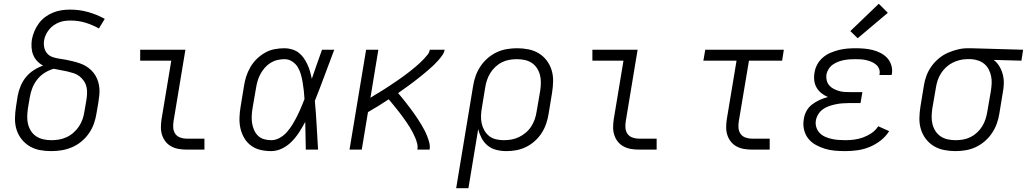

<svg xmlns="http://www.w3.org/2000/svg" viewBox="-20 -794 5450 1019"><path d="M252 8Q221 8 191.5 2.5Q162 -3 137 -18Q112 -33 94 -56Q76 -79 67.5 -107Q59 -135 59.5 -166Q60 -197 65 -228L74 -286Q79 -312 89.5 -337.5Q100 -363 117.5 -384.5Q135 -406 159 -421.5Q183 -437 209 -446Q191 -455 177.5 -469.5Q164 -484 156.5 -502Q149 -520 147.5 -541Q146 -562 149 -583Q153 -605 162 -627Q171 -649 185.5 -669Q200 -689 219.5 -703.5Q239 -718 261 -727Q283 -736 306 -739.5Q329 -743 352 -743Q402 -743 448 -730Q494 -717 536 -694L505 -643Q471 -662 433.5 -673.5Q396 -685 355 -685Q339 -685 323.5 -683Q308 -681 293 -675Q278 -669 264.5 -659.5Q251 -650 240.5 -637Q230 -624 223 -609Q216 -594 214 -579Q211 -560 215 -541.5Q219 -523 230.5 -510Q242 -497 259.5 -491Q277 -485 295.5 -482.5Q314 -480 332 -476.5Q350 -473 368 -468.5Q386 -464 403.5 -458Q421 -452 436 -443Q451 -434 464 -421.5Q477 -409 486 -394Q495 -379 500.5 -361.5Q506 -344 507.5 -325.5Q509 -307 507 -288Q505 -269 502 -250L492 -192Q488 -165 478.5 -138Q469 -111 452 -86.5Q435 -62 412 -43Q389 -24 362 -12.5Q335 -1 307.5 3.5Q280 8 252 8ZM252 -50Q273 -50 293.5 -53.5Q314 -57 333.5 -66Q353 -75 370 -90Q387 -105 399 -123Q411 -141 418 -161Q425 -181 428 -202L438 -260Q441 -278 442 -296.5Q443 -315 439 -332.5Q435 -350 425 -364.5Q415 -379 401.5 -389.5Q388 -400 371 -405.5Q354 -411 336.5 -415Q319 -419 301 -422Q283 -425 265 -429Q240 -422 217 -407.5Q194 -393 177.5 -372Q161 -351 151.5 -326.5Q142 -302 138 -277L128 -218Q125 -197 124.5 -175.5Q124 -154 129 -134.5Q134 -115 145 -98Q156 -81 173 -70Q190 -59 210.5 -54.5Q231 -50 252 -50Z M971 0Q949 0 928.5 -3.5Q908 -7 890 -16.5Q872 -26 859.5 -41.5Q847 -57 840.5 -76.5Q834 -96 834 -117Q834 -138 837 -159L889 -472H724V-530H964L901 -150Q898 -132 899.5 -114.5Q901 -97 910.5 -83.5Q920 -70 936.5 -64Q953 -58 971 -58H1065V0Z M1419 8Q1390 8 1362 1.5Q1334 -5 1312 -21.5Q1290 -38 1276 -62Q1262 -86 1256 -113Q1250 -140 1251 -169.5Q1252 -199 1257 -228L1275 -338Q1279 -364 1287 -389Q1295 -414 1309 -438Q1323 -462 1343 -481.5Q1363 -501 1387 -514.5Q1411 -528 1437.5 -533Q1464 -538 1490 -538Q1510 -538 1530 -532Q1550 -526 1565.5 -514Q1581 -502 1592 -486Q1603 -470 1611.5 -452Q1620 -434 1625.5 -414.5Q1631 -395 1635 -376Q1648 -414 1661.5 -452.5Q1675 -491 1689 -530H1754Q1728 -462 1703 -394Q1678 -326 1651 -259Q1657 -194 1660.5 -129.5Q1664 -65 1668 0H1603Q1602 -37 1601.5 -73.5Q1601 -110 1600 -147Q1585 -119 1568 -92.5Q1551 -66 1528.5 -43Q1506 -20 1477.5 -6Q1449 8 1419 8ZM1419 -50Q1443 -50 1465 -62.5Q1487 -75 1503.5 -94Q1520 -113 1533 -134.5Q1546 -156 1557 -178Q1568 -200 1577.5 -222.5Q1587 -245 1596 -268Q1595 -290 1592.5 -312Q1590 -334 1586.5 -355.5Q1583 -377 1577 -398.5Q1571 -420 1560 -438Q1549 -456 1530.5 -468Q1512 -480 1490 -480Q1471 -480 1452 -475.5Q1433 -471 1416 -460.5Q1399 -450 1385.5 -434.5Q1372 -419 1362.5 -401.5Q1353 -384 1347.5 -365.5Q1342 -347 1339 -328L1320 -218Q1317 -199 1316 -179Q1315 -159 1318 -140Q1321 -121 1328.5 -104Q1336 -87 1349 -74Q1362 -61 1380.5 -55.5Q1399 -50 1419 -50Z M1835 0 1923 -530H1988L1946 -275Q1958 -283 1970.5 -290.5Q1983 -298 1995.5 -305.5Q2008 -313 2020.5 -321Q2033 -329 2045 -337Q2057 -345 2069.5 -353.5Q2082 -362 2094 -370Q2106 -378 2118 -387Q2130 -396 2141.5 -404.5Q2153 -413 2164.5 -422.5Q2176 -432 2187.5 -441.5Q2199 -451 2209.5 -461Q2220 -471 2230 -481.5Q2240 -492 2249.5 -504Q2259 -516 2261 -530H2340Q2337 -514 2327 -500Q2317 -486 2305.5 -473Q2294 -460 2281.5 -448Q2269 -436 2256 -425Q2243 -414 2230 -403Q2217 -392 2203.5 -381.5Q2190 -371 2176.5 -360.5Q2163 -350 2149 -340Q2135 -330 2121 -320Q2107 -310 2093 -300Q2104 -287 2115 -273.5Q2126 -260 2136.5 -246.5Q2147 -233 2157.5 -219Q2168 -205 2178 -191Q2188 -177 2197.5 -162.5Q2207 -148 2216 -133Q2225 -118 2233 -102.5Q2241 -87 2247.5 -70.5Q2254 -54 2258.5 -36Q2263 -18 2260 0H2195Q2198 -17 2194 -32.5Q2190 -48 2184 -62.5Q2178 -77 2170.5 -91Q2163 -105 2155 -118.5Q2147 -132 2138 -144.5Q2129 -157 2120 -170Q2111 -183 2101.5 -195Q2092 -207 2082.5 -219Q2073 -231 2063 -243Q2053 -255 2043 -267Q2016 -249 1988.5 -232Q1961 -215 1933 -199L1900 0Z M2401 205 2491 -338Q2495 -365 2504.5 -391.5Q2514 -418 2530 -442Q2546 -466 2568.5 -485.5Q2591 -505 2617 -517Q2643 -529 2670.5 -533.5Q2698 -538 2725 -538Q2755 -538 2785 -532Q2815 -526 2839.5 -511Q2864 -496 2881.5 -473Q2899 -450 2907.5 -422Q2916 -394 2915.5 -363.5Q2915 -333 2910 -302L2892 -192Q2888 -166 2879.5 -140Q2871 -114 2856 -90Q2841 -66 2819.5 -46.5Q2798 -27 2773 -14.5Q2748 -2 2721.5 3Q2695 8 2668 8Q2640 8 2614 1.5Q2588 -5 2568 -21.5Q2548 -38 2536 -61Q2524 -84 2518 -109L2466 205ZM2653 -50Q2674 -50 2694.5 -53.5Q2715 -57 2734.5 -66.5Q2754 -76 2771 -90.5Q2788 -105 2799.5 -123Q2811 -141 2818 -161Q2825 -181 2828 -202L2847 -312Q2850 -333 2850.5 -354Q2851 -375 2846 -395Q2841 -415 2830 -432Q2819 -449 2802.5 -460Q2786 -471 2765.5 -475.5Q2745 -480 2724 -480Q2704 -480 2683.5 -476.5Q2663 -473 2644 -463.5Q2625 -454 2609 -439Q2593 -424 2582 -406Q2571 -388 2564.5 -368.5Q2558 -349 2555 -329L2538 -225Q2534 -204 2533 -182.5Q2532 -161 2536 -141Q2540 -121 2550 -103Q2560 -85 2575.5 -72.5Q2591 -60 2611.5 -55Q2632 -50 2653 -50Z M3371 0Q3349 0 3328.5 -3.5Q3308 -7 3290 -16.5Q3272 -26 3259.5 -41.5Q3247 -57 3240.5 -76.5Q3234 -96 3234 -117Q3234 -138 3237 -159L3289 -472H3124V-530H3364L3301 -150Q3298 -132 3299.5 -114.5Q3301 -97 3310.5 -83.5Q3320 -70 3336.5 -64Q3353 -58 3371 -58H3465V0Z M3971 0Q3949 0 3928.5 -3.5Q3908 -7 3890 -16.5Q3872 -26 3859.5 -41.5Q3847 -57 3840.5 -76.5Q3834 -96 3834 -117Q3834 -138 3837 -159L3889 -472H3713L3723 -530H4140L4131 -472H3955L3901 -150Q3898 -132 3899.5 -114.5Q3901 -97 3910.5 -83.5Q3920 -70 3936.5 -64Q3953 -58 3971 -58H4065V0Z M4466 8Q4438 8 4410 5.5Q4382 3 4356.5 -5Q4331 -13 4308 -26Q4285 -39 4269 -59.5Q4253 -80 4247 -107Q4241 -134 4246 -162Q4249 -184 4260 -204.5Q4271 -225 4290 -239.5Q4309 -254 4330 -263.5Q4351 -273 4374 -279Q4355 -287 4339.5 -299.5Q4324 -312 4314 -329Q4304 -346 4301.5 -367Q4299 -388 4303 -409Q4306 -431 4317.5 -452Q4329 -473 4347 -488.5Q4365 -504 4387 -513.5Q4409 -523 4431 -528.5Q4453 -534 4475.5 -536Q4498 -538 4520 -538Q4544 -538 4567 -536Q4590 -534 4612 -528.5Q4634 -523 4654 -512.5Q4674 -502 4688.5 -486.5Q4703 -471 4710 -449Q4717 -427 4714 -404Q4713 -402 4712.5 -399.5Q4712 -397 4712 -396H4647Q4648 -397 4648 -398Q4648 -399 4648 -400Q4651 -415 4645.5 -428.5Q4640 -442 4629.5 -451Q4619 -460 4606 -465.5Q4593 -471 4579 -474.5Q4565 -478 4550 -479Q4535 -480 4520 -480Q4505 -480 4489.5 -479Q4474 -478 4459 -475Q4444 -472 4429 -466.5Q4414 -461 4400.5 -451.5Q4387 -442 4378 -428Q4369 -414 4366 -399Q4364 -383 4367.5 -368Q4371 -353 4380.5 -341.5Q4390 -330 4403.5 -323Q4417 -316 4431.5 -311.5Q4446 -307 4462 -306Q4478 -305 4494 -305H4557L4547 -247H4485Q4467 -247 4449.5 -245.5Q4432 -244 4415 -240.5Q4398 -237 4380.5 -231Q4363 -225 4348 -214.5Q4333 -204 4323 -188Q4313 -172 4310 -154Q4307 -136 4312.5 -118.5Q4318 -101 4330 -88.5Q4342 -76 4358.5 -68.5Q4375 -61 4392.5 -57Q4410 -53 4428.5 -51.5Q4447 -50 4466 -50Q4489 -50 4513 -53Q4537 -56 4560.5 -64.5Q4584 -73 4605.5 -87.5Q4627 -102 4641 -124L4699 -98Q4681 -69 4653 -47.5Q4625 -26 4594 -13.5Q4563 -1 4530.5 3.5Q4498 8 4466 8ZM4532 -591 4493 -629 4644 -774 4692 -726Z M5050 8Q5020 8 4990 2Q4960 -4 4935.5 -19Q4911 -34 4893.5 -57Q4876 -80 4867.5 -108Q4859 -136 4859.5 -166.5Q4860 -197 4865 -228L4883 -338Q4887 -365 4896.5 -391Q4906 -417 4922.5 -440.5Q4939 -464 4961.5 -483Q4984 -502 5010 -513.5Q5036 -525 5063 -531.5Q5090 -538 5117 -538Q5121 -538 5125 -538Q5129 -538 5133 -538L5410 -530L5401 -472L5254 -476Q5272 -462 5284 -442Q5296 -422 5302 -399Q5308 -376 5307.5 -351.5Q5307 -327 5302 -302L5284 -192Q5280 -165 5270.5 -138.5Q5261 -112 5245 -88Q5229 -64 5206.5 -44.5Q5184 -25 5158 -13Q5132 -1 5104.5 3.5Q5077 8 5050 8ZM5051 -50Q5071 -50 5091.5 -53.5Q5112 -57 5131 -66.5Q5150 -76 5166 -91Q5182 -106 5193 -124Q5204 -142 5210.5 -162Q5217 -182 5220 -202L5239 -312Q5242 -331 5243 -351Q5244 -371 5240 -390Q5236 -409 5227.5 -425.5Q5219 -442 5205 -454Q5191 -466 5172.5 -472.5Q5154 -479 5135 -480H5123Q5120 -480 5117.5 -480Q5115 -480 5112 -480Q5093 -480 5073 -475Q5053 -470 5034.5 -460.5Q5016 -451 5000.5 -436.5Q4985 -422 4974 -404.5Q4963 -387 4956.5 -367.5Q4950 -348 4947 -328L4928 -218Q4925 -197 4924.5 -176Q4924 -155 4929 -135Q4934 -115 4945 -98Q4956 -81 4972.5 -70Q4989 -59 5009.5 -54.5Q5030 -50 5051 -50Z"/></svg>

Font: Iosevka Curly Light Extended
Style: Italic
Weight: 300
Width: 7
Italic angle: -9°
Monospace: yes
Designer: Belleve Invis
Foundry: Belleve Invis
Version: Version 11.1.0; ttfautohint (v1.8.3)